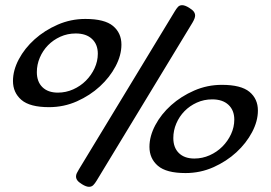

<svg xmlns="http://www.w3.org/2000/svg" viewBox="-20 -676 1044 740"><path d="M352 21Q346 31 339.5 37.5Q333 44 323 44Q312 44 296 34Q283 26 278 19Q273 12 273 4Q273 -2 276 -8.5Q279 -15 284 -23L654 -633Q660 -643 666 -649.5Q672 -656 682 -656Q693 -656 709 -646Q722 -638 727 -631Q732 -624 732 -616Q732 -606 722 -589ZM309 -603Q383 -603 415.5 -576Q448 -549 448 -504Q448 -463 425.5 -420.5Q403 -378 365 -343Q327 -308 276.5 -285.5Q226 -263 169 -263Q95 -263 62.5 -291Q30 -319 30 -364Q30 -405 52.5 -447.5Q75 -490 113.5 -524.5Q152 -559 202.5 -581Q253 -603 309 -603ZM272 -547Q240 -547 212.5 -534.5Q185 -522 165 -501.5Q145 -481 133.5 -454Q122 -427 122 -398Q122 -361 143.5 -340Q165 -319 203 -319Q234 -319 262 -331.5Q290 -344 311 -365Q332 -386 344.5 -413Q357 -440 357 -469Q357 -505 334.5 -526Q312 -547 272 -547ZM835 -349Q909 -349 941.5 -322Q974 -295 974 -250Q974 -209 951.5 -166.5Q929 -124 891 -89Q853 -54 802.5 -31.5Q752 -9 695 -9Q621 -9 588.5 -37Q556 -65 556 -110Q556 -151 578.5 -193.5Q601 -236 639.5 -270.5Q678 -305 728.5 -327Q779 -349 835 -349ZM798 -293Q766 -293 738.5 -280.5Q711 -268 691 -247.5Q671 -227 659.5 -200Q648 -173 648 -144Q648 -107 669.5 -86Q691 -65 729 -65Q760 -65 788 -77.5Q816 -90 837 -111Q858 -132 870.5 -159Q883 -186 883 -215Q883 -251 860.5 -272Q838 -293 798 -293Z"/></svg>

Font: Sofadi One
Style: Regular
Weight: 400
Designer: Botjo Nikoltchev
Foundry: Botjo Nikoltchev
Version: Version 1.002